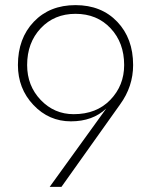

<svg xmlns="http://www.w3.org/2000/svg" viewBox="-20 -730 590 750"><path d="M220 0H174L395 -306Q342 -256 257 -256Q171 -256 110.5 -320Q50 -384 50 -476Q50 -580 112 -645Q174 -710 275 -710Q376 -710 438 -645Q500 -580 500 -476Q500 -392 449 -322ZM465 -476Q465 -563 412 -619.5Q359 -676 275 -676Q192 -676 139 -619.5Q86 -563 86 -476Q86 -395 139 -339.5Q192 -284 268 -284Q357 -284 411 -340Q465 -396 465 -476Z"/></svg>

Font: Renner
Style: Thin
Weight: 200
Version: Version 003.000 ; ttfautohint (v0.97) -l 8 -r 50 -G 200 -x 1